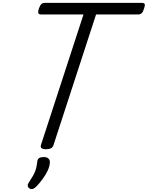

<svg xmlns="http://www.w3.org/2000/svg" viewBox="-20 -1018 1023 1329"><path d="M298 15Q256 15 263 -13L558 -918H264Q249 -918 245.5 -927Q242 -936 249 -958Q257 -981 266 -989.5Q275 -998 290 -998H963Q978 -998 981.5 -989.5Q985 -981 977 -958Q970 -936 961 -927Q952 -918 937 -918H645L350 -13Q346 1 333 8Q320 15 298 15ZM185 287Q173 279 172 268Q171 257 179 246Q197 219 209.5 197Q222 175 228.5 152.5Q235 130 238 100Q240 83 251.5 76Q263 69 282 69Q305 69 316 80Q327 91 325 110Q323 135 310 163Q297 191 277 218.5Q257 246 234 271Q221 284 209.5 289Q198 294 185 287Z"/></svg>

Font: Playwrite AU TAS
Style: Regular
Weight: 400
Designer: Veronika Burian, José Scaglione
Foundry: TypeTogether
Version: Version 1.002